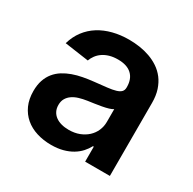

<svg xmlns="http://www.w3.org/2000/svg" viewBox="-130 -686 835 831"><g transform="rotate(30 287.5 -271.0)"><path d="M223 11Q183.9 11 150.6 0.5Q117.2 -9.9 92.7 -30.7Q68.2 -51.5 54.3 -82.2Q40.5 -112.9 40.5 -153.1Q40.5 -183.9 48.5 -207.4Q56.5 -230.8 70.7 -248.2Q84.9 -265.6 104.4 -277.9Q123.9 -290.1 146.8 -298.3Q169.7 -306.5 195.5 -311.3Q221.2 -316.1 247.5 -318.9Q283.7 -322.8 309.3 -325.6Q334.9 -328.5 351 -333.3Q367.2 -338.1 374.8 -346.1Q382.5 -354 382.5 -367.9V-370Q382.5 -410.5 358.8 -432.4Q335.2 -454.2 290.1 -454.2Q266.7 -454.2 248 -448.7Q229.4 -443.2 215.6 -433.6Q201.7 -424 192.5 -411.4Q183.2 -398.8 178.3 -384.9L58.2 -402Q68.9 -439.3 90.2 -467.5Q111.5 -495.7 141.5 -514.6Q171.5 -533.4 209 -543Q246.4 -552.6 289.4 -552.6Q315.3 -552.6 342 -548.7Q368.6 -544.7 393.1 -536Q417.6 -527.3 439.1 -513Q460.6 -498.6 476.6 -477.8Q492.5 -457 501.8 -429Q511 -400.9 511 -365.1V0H387.4V-74.9H383.2Q374.3 -57.9 360.3 -42.3Q346.2 -26.6 326.3 -14.7Q306.5 -2.8 280.7 4.1Q255 11 223 11ZM256.4 -83.5Q285.5 -83.5 308.8 -92.5Q332 -101.6 348.5 -116.8Q365.1 -132.1 373.9 -152.5Q382.8 -172.9 382.8 -195.7V-259.9Q376.4 -255 362 -250.7Q347.7 -246.4 330.3 -243.3Q312.9 -240.1 295.3 -237.6Q277.7 -235.1 264.9 -233.3Q243.3 -230.1 225 -224.6Q206.7 -219.1 193.2 -209.7Q179.7 -200.3 172.1 -187Q164.4 -173.7 164.4 -155.2Q164.4 -137.4 171.2 -124.1Q177.9 -110.8 190.2 -101.7Q202.4 -92.7 219.3 -88.1Q236.2 -83.5 256.4 -83.5Z"/></g></svg>

Font: Interop SemBd
Style: Regular
Weight: 600
Designer: Rasmus Andersson, Google, Jang Haemin
Foundry: jhaemin
Version: Version 1.008